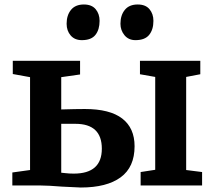

<svg xmlns="http://www.w3.org/2000/svg" viewBox="-20 -827 962 856"><path d="M358 -341Q470 -341 525 -298.5Q580 -256 580 -175Q580 -82 518 -36.5Q456 9 340 9Q326 9 256 5Q194 0 163 0H35V-58L114 -69V-483L37 -497V-556H337V-495L253 -483V-339Q319 -341 358 -341ZM873 -556V-496L810 -484V-69L881 -60V0H607V-60L672 -70V-484L604 -496V-556ZM309 -53Q434 -53 434 -164Q434 -275 316 -275H253V-57Q257 -57 272.5 -55Q288 -53 309 -53ZM277 -721Q277 -759 296.5 -783Q316 -807 354 -807Q389 -807 406.5 -786Q424 -765 424 -734Q424 -695 405.5 -671.5Q387 -648 345 -648Q313 -648 295 -669Q277 -690 277 -721ZM517 -721Q517 -759 536.5 -783Q556 -807 594 -807Q629 -807 646.5 -786Q664 -765 664 -734Q664 -695 645 -671.5Q626 -648 584 -648Q553 -648 535 -670Q517 -692 517 -721Z"/></svg>

Font: Koeln Type Serif
Style: Bold
Weight: 700
Designer: Eben Sorkin
Foundry: Eben Sorkin
Version: Version 2.002